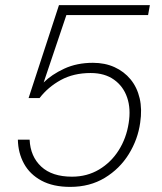

<svg xmlns="http://www.w3.org/2000/svg" viewBox="-20 -720 634 752"><path d="M255 12Q188 12 142.5 -12.5Q97 -37 74 -79Q51 -121 50 -173H96Q99 -107 141.5 -67.5Q184 -28 262 -28Q321 -28 368 -56Q415 -84 445 -131.5Q475 -179 484 -238Q493 -294 478 -338Q463 -382 426.5 -408Q390 -434 335 -434Q268 -434 218 -406.5Q168 -379 135 -336H92L211 -700H567L560 -661H240L151 -397Q182 -428 231.5 -451Q281 -474 344 -474Q391 -474 428.5 -457Q466 -440 491.5 -409Q517 -378 527 -335Q537 -292 529 -239Q520 -174 484.5 -116.5Q449 -59 390.5 -23.5Q332 12 255 12Z"/></svg>

Font: DM Sans 11pt ExtraLight
Style: Italic
Weight: 250
Italic angle: -10°
Version: Version 4.004;gftools[0.9.30]